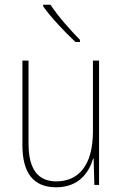

<svg xmlns="http://www.w3.org/2000/svg" viewBox="-20 -784 520 814"><path d="M194 -764H163V-757C197 -709 256 -647 300 -606H319V-615C277 -658 226 -715 194 -764ZM400 -527H374V-227C374 -82 312 -15 219 -15C143 -15 101 -64 101 -175V-527H75V-169C75 -50 122 10 218 10C314 10 357 -52 375 -112H377L380 0H400Z"/></svg>

Font: Noto Sans Oriya Cond Thin
Style: Regular
Weight: 100
Width: 3
Designer: Amélie Bonet and Sol Matas
Foundry: Google LLC
Version: Version 2.006